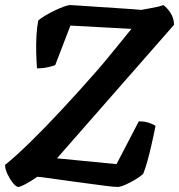

<svg xmlns="http://www.w3.org/2000/svg" viewBox="-30 -738 707 758"><path d="M42 0Q34 0 22 -14.5Q10 -29 0 -49.5Q-10 -70 -10 -87Q30 -119 87.5 -175Q145 -231 213 -304Q281 -377 352 -458Q387 -498 423 -543Q459 -588 489 -624L248 -637L188 -481Q179 -477 158.5 -472.5Q138 -468 116 -468Q114 -495 113 -529.5Q112 -564 114 -598Q116 -632 121 -657Q131 -666 148.5 -676.5Q166 -687 186 -696.5Q206 -706 222.5 -712Q239 -718 246 -718Q253 -718 281 -716Q309 -714 347 -711.5Q385 -709 423.5 -706.5Q462 -704 491 -702Q520 -700 528 -699Q539 -701 555.5 -704Q572 -707 589 -710.5Q606 -714 614 -718Q628 -710 642.5 -688Q657 -666 657 -640L195 -113L430 -90L518 -259Q541 -259 558.5 -253Q576 -247 584 -241Q576 -200 567.5 -163.5Q559 -127 551 -98.5Q543 -70 535 -51Q521 -39 501.5 -27.5Q482 -16 463.5 -8Q445 0 434 0Q422 0 389 -4Q356 -8 313.5 -14Q271 -20 229 -25.5Q187 -31 156.5 -35.5Q126 -40 117 -40Q93 -23 71.5 -11.5Q50 0 42 0Z"/></svg>

Font: Texturina Medium 12pt
Style: Bold Italic
Weight: 700
Italic angle: -11°
Version: Version 1.002